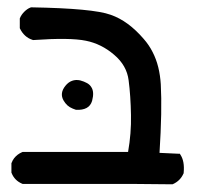

<svg xmlns="http://www.w3.org/2000/svg" viewBox="-20 -381 540 516"><path d="M336.9 113.3H42H41L39.6 112.8Q19 104 11.2 84L10.7 83V82V58.6V57.6L11.2 56.6Q13.7 49.8 17.8 44.4Q22 39.1 27.3 34.9Q32.7 30.8 39.6 27.8L41 27.3H42H324.2Q333 -22.5 332 -71.8Q331.1 -123.5 325.7 -165Q320.8 -205.1 286.6 -233.9Q252.4 -263.2 210.9 -271.5Q168.5 -280.3 69.8 -273.4H68.4L67.4 -273.9Q56.2 -277.3 47.6 -285.2Q39.1 -293 33.7 -304.2L33.2 -305.2V-306.6V-330.1V-331.5L33.7 -332.5Q35.6 -337.4 38.6 -341.6Q41.5 -345.7 45.2 -349.4Q48.8 -353 53 -356Q57.1 -358.9 62 -360.8L63.5 -361.3H64.5Q230.5 -358.4 277.3 -341.3Q301.3 -333 323.5 -316.7Q345.7 -300.3 366.2 -276.4Q380.4 -260.3 390.1 -241.2Q399.9 -222.2 405.3 -200.4Q410.6 -178.7 412.1 -154.8Q416 -85 408.7 29.8L460.4 32.2H463.4L464.8 34.7Q476.6 52.2 473.6 83.5V84.5L473.1 85.4Q468.8 95.2 461.7 102.3Q454.6 109.4 444.8 113.8L443.4 114.3H442.4ZM184.1 -85.9Q179.7 -87.4 175.5 -89.1Q171.4 -90.8 167.7 -93Q164.1 -95.2 161.1 -97.9Q158.2 -100.6 155.5 -104Q152.8 -107.4 150.9 -110.8Q139.6 -130.4 155.8 -150.4Q163.6 -160.2 173.6 -163.8Q183.6 -167.5 195.3 -165Q206.1 -162.1 213.9 -157.7Q221.7 -153.3 225.6 -146.5Q233.9 -133.8 227.5 -109.9Q223.6 -96.7 212.6 -90.8Q201.7 -85 185.1 -85.9H184.6Z"/></svg>

Font: NaikaiFont
Style: SemiBold
Weight: 600
Version: Version 1.89